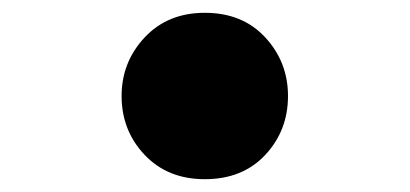

<svg xmlns="http://www.w3.org/2000/svg" viewBox="-20 -268 640 300"><path d="M300 12Q242 12 206 -26Q170 -64 170 -118Q170 -171 206 -209.5Q242 -248 300 -248Q359 -248 394.5 -209.5Q430 -171 430 -118Q430 -64 394.5 -26Q359 12 300 12Z"/></svg>

Font: Source Code Pro ExtraLight Black
Style: Regular
Weight: 900
Monospace: yes
Version: Version 1.018;hotconv 1.0.116;makeotfexe 2.5.65601